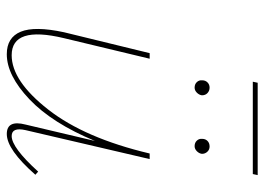

<svg xmlns="http://www.w3.org/2000/svg" viewBox="-124 -632 760 551"><g transform="rotate(90 255.5 -357.0)"><path d="M483 -717 480 -703H215L218 -717ZM232 -536Q222 -536 216 -542.5Q210 -549 211 -558Q211 -567 217 -573Q223 -579 232 -579Q241 -579 247.5 -573Q254 -567 254 -557Q253 -549 246.5 -542.5Q240 -536 232 -536ZM379 -558Q379 -567 385 -573Q391 -579 401 -579Q410 -579 416 -572.5Q422 -566 422 -557Q421 -549 414.5 -542.5Q408 -536 400 -536Q390 -536 384 -542.5Q378 -549 379 -558ZM371 -11Q404 -11 473 -87L482 -79Q410 3 365 3Q324 3 338 -51L385 -250Q334 -127 265.5 -62Q197 3 136 3Q88 3 71.5 -37Q55 -77 73 -161L133 -407H149L90 -161Q54 -11 139 -11Q213 -11 295 -116Q377 -221 421 -407H437L354 -51Q345 -11 371 -11Z"/></g></svg>

Font: EauTest Thin
Style: Italic
Weight: 250
Italic angle: -12°
Designer: Christian Thalmann (Catharsis Fonts)
Version: Version 0.001;PS 000.001;hotconv 1.0.88;makeotf.lib2.5.64775